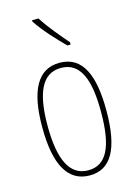

<svg xmlns="http://www.w3.org/2000/svg" viewBox="-118 -826 638 900"><g transform="rotate(-15 201.5 -376.5)"><path d="M161 -763H130V-756C163 -705 221 -644 259 -606H275V-617C236 -663 196 -708 161 -763ZM357 -264C357 -433 315 -537 202 -537C96 -537 46 -444 46 -266C46 -80 100 10 204 10C306 10 357 -77 357 -264ZM72 -266C72 -424 110 -512 202 -512C298 -512 331 -418 331 -265C331 -94 291 -15 203 -15C113 -15 72 -102 72 -266Z"/></g></svg>

Font: Noto Sans Khmer UI ExtraCondensed Thin
Style: Regular
Weight: 100
Width: 2
Designer: Danh Hong and the Monotype Design Team
Foundry: Monotype Imaging Inc.
Version: Version 2.002